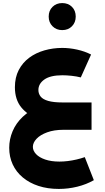

<svg xmlns="http://www.w3.org/2000/svg" viewBox="-20 -845 685 1250"><path d="M363 385Q290 385 230.5 365.5Q171 346 128 310Q85 274 62.5 225Q40 176 40 117Q40 62 62 9.5Q84 -43 128.5 -85Q173 -127 239.5 -152.5Q306 -178 394 -178V0Q332 0 287 16.5Q242 33 218 58.5Q194 84 194 111Q194 136 214.5 158Q235 180 274 193.5Q313 207 367 207Q393 207 421.5 203.5Q450 200 478 193.5Q506 187 532 178L591 328Q542 356 483 370.5Q424 385 363 385ZM394 0V-178H576V0ZM387 -47Q302 -47 231 -71Q160 -95 118.5 -146Q77 -197 77 -277Q77 -341 102 -389Q127 -437 170 -469Q213 -501 269 -517Q325 -533 385 -533Q433 -533 482.5 -522Q532 -511 573 -490L506 -341Q479 -348 446 -351.5Q413 -355 386 -355Q308 -355 269 -327.5Q230 -300 230 -259Q230 -235 244.5 -216.5Q259 -198 294 -188Q329 -178 387 -178ZM385 -649Q347 -649 322 -674Q297 -699 297 -737Q297 -776 322 -800.5Q347 -825 385 -825Q424 -825 448.5 -800.5Q473 -776 473 -737Q473 -699 448.5 -674Q424 -649 385 -649Z"/></svg>

Font: Alexandria
Style: Bold
Weight: 700
Designer: Mohamed Gaber
Foundry: Kief Type Foundry
Version: Version 5.100